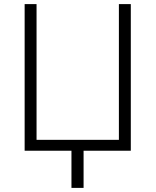

<svg xmlns="http://www.w3.org/2000/svg" viewBox="-20 -734 758 935"><path d="M617 0H387V181H328V0H100V-714H158V-53H559V-714H617Z"/></svg>

Font: RS Noto Sans Light
Style: Regular
Weight: 300
Designer: Monotype Design Team
Foundry: Monotype Imaging Inc.
Version: Version 3.10